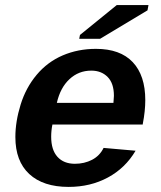

<svg xmlns="http://www.w3.org/2000/svg" viewBox="-20 -732 640 762"><path d="M252.4 9.8Q151.4 9.8 96.2 -41.3Q41 -92.3 41 -188Q41 -249.5 61.8 -316.7Q82.5 -383.8 125.5 -435.1Q168.5 -486.3 229 -512.2Q289.6 -538.1 360.8 -538.1Q457 -538.1 506.8 -485.4Q556.6 -432.6 556.6 -334.5Q556.6 -291.5 546.9 -241.7L546.4 -237.8H188Q183.1 -213.4 183.1 -189.5Q183.1 -137.2 208 -109.6Q232.9 -82 277.3 -82Q314.9 -82 345.5 -97.9Q376 -113.8 391.1 -145L518.1 -133.8Q477.5 -64.9 408.2 -27.6Q338.9 9.8 252.4 9.8ZM342.3 -451.7Q292 -451.7 255.6 -417.7Q219.2 -383.8 205.6 -323.7H430.2L432.1 -351.6Q432.1 -401.4 407.2 -426.5Q382.3 -451.7 342.3 -451.7ZM294.4 -578.1 297.4 -593.3 443.4 -711.9H569.3L565.4 -690.9L377.4 -578.1Z"/></svg>

Font: Cousine
Style: Bold Italic
Weight: 700
Italic angle: -12°
Monospace: yes
Designer: Steve Matteson
Foundry: Ascender Corporation
Version: Version 1.20